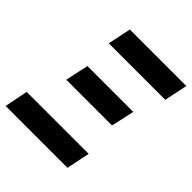

<svg xmlns="http://www.w3.org/2000/svg" viewBox="-218 -840 966 966"><g transform="rotate(45 265.0 -357.0)"><path d="M123 -589.8 148.9 -713.9H550.8L524.9 -589.8ZM101.1 -309.1 127.9 -433.1H454.1L426.8 -309.1ZM-21 0 3.9 -125H444.8L418.9 0Z"/></g></svg>

Font: Open Sans
Style: Bold Italic
Weight: 700
Italic angle: -12°
Designer: Monotype Design Team
Foundry: Monotype Imaging Inc.
Version: Version 3.003; ttfautohint (v1.8.4)